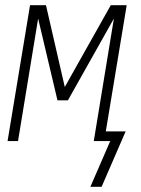

<svg xmlns="http://www.w3.org/2000/svg" viewBox="-20 -540 540 735"><path d="M369 175H326L402 0H339L416 -469L240 -156H200L126 -469L49 0H9L95 -520H156L228 -207L404 -520H465L385 -37H461Z"/></svg>

Font: Iosevka Curly Extralight
Style: Italic
Weight: 200
Italic angle: -9°
Monospace: yes
Designer: Belleve Invis
Foundry: Belleve Invis
Version: Version 22.1.2; ttfautohint (v1.8.4)